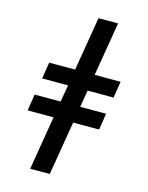

<svg xmlns="http://www.w3.org/2000/svg" viewBox="-139 -909 879 1137"><g transform="rotate(15 300.0 -340.0)"><path d="M160 143 215 -187H56L72 -288H231L249 -392H90L106 -493H265L320 -823H440L385 -493H544L528 -392H369L351 -288H510L494 -187H335L280 143Z"/></g></svg>

Font: Iosevka SS04 Extended
Style: Bold Italic
Weight: 700
Width: 7
Italic angle: -9°
Monospace: yes
Designer: Belleve Invis
Foundry: Belleve Invis
Version: Version 19.0.0; ttfautohint (v1.8.4)